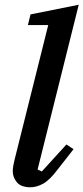

<svg xmlns="http://www.w3.org/2000/svg" viewBox="-20 -780 353 812"><path d="M109 12Q69 12 51.5 -9Q34 -30 34 -56Q34 -67 36.5 -81Q39 -95 42 -106L184 -674H98L109 -719L313 -760L139 -63L157 -55L261 -169L291 -149L226 -66Q191 -19 163 -3.5Q135 12 109 12Z"/></svg>

Font: IBM Plex Serif Medm
Style: Italic
Weight: 500
Italic angle: -14°
Designer: Mike Abbink, Paul van der Laan, Pieter van Rosmalen
Foundry: Bold Monday
Version: Version 3.001